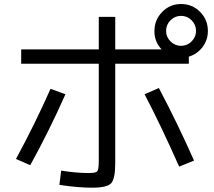

<svg xmlns="http://www.w3.org/2000/svg" viewBox="-20 -875 1040 933"><path d="M83 -634.8H460V-793H540V-634.8H765.6Q729.5 -672.9 730.5 -724.6Q730.5 -778.3 768.1 -816.9Q805.7 -855.5 859.9 -855.5Q914.1 -855.5 952.1 -817.4Q990.2 -779.3 990.2 -724.6Q990.2 -680.7 964.4 -646.5Q938.5 -612.3 897.5 -599.6V-565.4H540V-83Q540 -5.9 520 15.6Q500 37.1 426.8 37.1Q359.4 37.1 268.6 23.4L277.3 -45.9Q349.6 -34.2 412.1 -34.2Q445.3 -34.2 452.6 -42.5Q460 -50.8 460 -92.8V-565.4H83ZM225.6 -443.4 297.9 -417Q219.7 -240.2 127 -72.3L57.6 -102.5Q148.4 -269.5 225.6 -443.4ZM682.6 -417 752 -447.3Q843.8 -273.4 922.9 -94.7L850.6 -65.4Q761.7 -265.6 682.6 -417ZM911.1 -673.8Q932.6 -695.3 932.6 -725.1Q932.6 -754.9 911.1 -776.4Q889.6 -797.9 859.9 -797.9Q830.1 -797.9 808.6 -776.4Q787.1 -754.9 787.1 -725.1Q787.1 -695.3 808.6 -673.8Q830.1 -652.3 859.9 -652.3Q889.6 -652.3 911.1 -673.8Z"/></svg>

Font: Mgen+ 1c regular
Style: Regular
Weight: 400
Designer: [Source Han Sans]
Ryoko NISHIZUKA  (kana & ideographs); Paul D. Hunt (Latin, Greek & Cyrillic); Wenlong ZHANG  (bopomofo
Version: Version 1.059.20150602